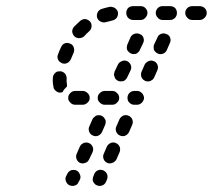

<svg xmlns="http://www.w3.org/2000/svg" viewBox="-20 -583 693 625"><path d="M206 20Q210 22 215 22Q219 23 223 21Q228 20 231 17Q234 14 236 9L240 2Q244 -7 240 -15Q237 -24 229 -28Q225 -30 220 -30Q216 -30 212 -29Q207 -27 204 -24Q201 -21 199 -17L195 -9Q191 -1 195 8Q198 16 206 20ZM283 8Q285 12 288 15Q291 19 295 20Q303 24 312 21Q321 18 325 9L328 2Q330 -2 330 -7Q330 -11 329 -15Q327 -20 324 -23Q321 -26 317 -28Q309 -32 300 -29Q291 -26 287 -17L284 -9Q282 -5 282 -1Q281 4 283 8ZM329 -53Q333 -51 337 -51Q342 -51 346 -53Q350 -54 353 -57Q357 -60 359 -64L369 -87Q371 -91 371 -96Q371 -100 370 -104Q368 -109 365 -112Q362 -115 358 -117Q350 -121 341 -118Q332 -114 328 -106L318 -83Q314 -75 317 -66Q320 -57 329 -53ZM240 -53Q245 -51 249 -51Q253 -51 258 -53Q262 -54 265 -57Q268 -60 270 -64L281 -87Q285 -96 282 -104Q279 -113 270 -117Q266 -119 262 -119Q257 -119 253 -118Q249 -116 245 -113Q242 -110 240 -106L230 -83Q226 -75 229 -66Q232 -57 240 -53ZM370 -142Q378 -138 387 -141Q396 -145 400 -153L410 -176Q414 -184 411 -193Q408 -202 399 -206Q391 -210 382 -207Q373 -203 369 -195L359 -172Q355 -164 358 -155Q361 -146 370 -142ZM282 -142Q290 -138 299 -141Q308 -145 312 -153L322 -176Q324 -180 324 -185Q325 -189 323 -193Q321 -197 318 -201Q315 -204 311 -206Q307 -208 303 -208Q298 -208 294 -207Q290 -205 287 -202Q283 -199 281 -195L271 -172Q267 -164 270 -155Q273 -146 282 -142ZM272 -264Q272 -274 265 -280Q258 -287 249 -287H225Q215 -287 209 -280Q202 -274 202 -264Q202 -255 209 -249Q215 -242 225 -242H249Q258 -242 265 -249Q272 -255 272 -264ZM368 -264Q368 -274 361 -280Q355 -287 345 -287H321Q312 -287 305 -280Q298 -274 298 -264Q298 -255 305 -249Q312 -242 321 -242H345Q355 -242 361 -249Q368 -255 368 -264ZM449 -264Q448 -274 442 -280Q435 -287 426 -287H417Q408 -287 401 -280Q395 -274 395 -264Q395 -255 401 -249Q408 -242 417 -242H426Q435 -242 442 -249Q448 -255 449 -264ZM163 -286Q159 -289 157 -292Q154 -296 154 -301Q151 -314 152 -329Q152 -334 154 -338Q156 -342 159 -345Q162 -348 166 -350Q171 -351 175 -351Q184 -351 191 -344Q197 -337 197 -328Q196 -317 198 -308Q198 -306 198 -305Q198 -303 198 -301Q195 -299 193 -296Q187 -291 184 -283Q183 -283 182 -283Q181 -282 180 -282Q175 -281 171 -282Q167 -283 163 -286ZM440 -333Q442 -328 445 -325Q448 -322 452 -320Q456 -318 460 -318Q465 -318 469 -319Q473 -321 477 -324Q480 -327 482 -331L492 -354Q496 -362 493 -371Q490 -380 481 -384Q477 -385 473 -386Q468 -386 464 -384Q460 -383 457 -380Q453 -377 451 -373L441 -350Q439 -346 439 -341Q439 -337 440 -333ZM353 -333Q354 -328 357 -325Q360 -322 364 -320Q368 -318 373 -318Q377 -318 382 -319Q386 -321 389 -324Q392 -327 394 -331L405 -354Q409 -362 406 -371Q402 -380 394 -384Q385 -388 377 -384Q368 -381 364 -373L353 -350Q352 -346 351 -341Q351 -337 353 -333ZM169 -389Q171 -385 174 -382Q178 -379 182 -377Q191 -374 199 -378Q207 -382 211 -391Q215 -401 220 -412Q223 -420 220 -429Q217 -438 208 -441Q200 -445 191 -442Q183 -439 179 -430Q173 -418 169 -406Q167 -402 167 -398Q167 -393 169 -389ZM481 -421Q483 -417 486 -414Q489 -411 493 -409Q501 -405 510 -408Q519 -411 523 -420L533 -443Q537 -451 534 -460Q531 -469 522 -472Q514 -476 505 -473Q496 -470 493 -462L482 -439Q480 -435 480 -430Q480 -426 481 -421ZM394 -421Q395 -417 399 -414Q402 -411 406 -409Q410 -407 414 -407Q419 -407 423 -408Q427 -410 430 -413Q434 -416 435 -420L446 -443Q450 -451 447 -460Q444 -469 435 -472Q427 -476 418 -473Q409 -470 405 -462L395 -439Q393 -435 393 -430Q392 -426 394 -421ZM223 -464Q226 -461 230 -460Q235 -458 239 -459Q243 -459 248 -461Q252 -463 255 -466Q262 -474 270 -481Q277 -487 278 -496Q279 -506 273 -513Q266 -520 257 -521Q248 -521 241 -515Q231 -506 221 -496Q215 -489 215 -480Q216 -471 223 -464ZM296 -526Q299 -517 307 -513Q316 -508 325 -511Q335 -514 345 -516Q354 -518 360 -525Q365 -533 364 -542Q363 -547 361 -550Q358 -554 354 -557Q351 -559 346 -560Q342 -561 338 -561Q324 -558 311 -554Q302 -551 298 -543Q294 -535 296 -526ZM391 -541Q391 -532 397 -525Q404 -518 413 -518H438Q447 -518 453 -525Q460 -532 460 -541Q460 -550 453 -557Q447 -563 438 -563H413Q404 -563 397 -557Q391 -550 391 -541ZM487 -541Q487 -532 494 -525Q500 -518 509 -518H534Q543 -518 550 -525Q556 -532 556 -541Q556 -550 550 -557Q543 -563 534 -563H509Q500 -563 494 -557Q487 -550 487 -541ZM583 -541Q583 -532 590 -525Q596 -518 606 -518H630Q639 -518 646 -525Q653 -532 653 -541Q653 -550 646 -557Q639 -563 630 -563H606Q596 -563 590 -557Q583 -550 583 -541Z"/></svg>

Font: FRB American Cursive Guidelines Arrows Dashed Extrabold
Style: Bold Italic
Weight: 800
Italic angle: -25°
Version: Version 2.0;Modular Font Editor K font №1